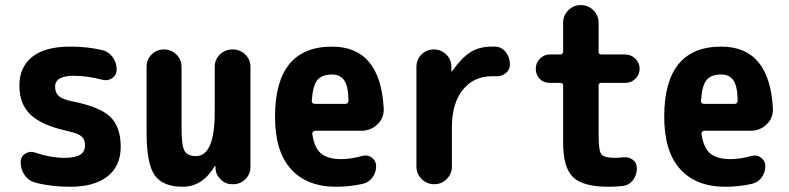

<svg xmlns="http://www.w3.org/2000/svg" viewBox="-20 -710 3040 740"><path d="M254.9 -320.3Q364.3 -298.8 404.8 -259.8Q445.3 -220.7 445.3 -144.5Q445.3 -70.3 394.5 -30.3Q343.8 9.8 250 9.8Q176.8 9.8 117.2 -5.9Q90.8 -12.7 75.2 -34.7Q59.6 -56.6 59.6 -85Q59.6 -106.4 77.1 -117.7Q94.7 -128.9 115.2 -122.1Q171.9 -102.5 224.6 -101.6Q269.5 -101.6 288.6 -113.3Q307.6 -125 307.6 -150.4Q307.6 -172.9 293.9 -184.6Q280.3 -196.3 240.2 -205.1Q141.6 -226.6 98.1 -267.6Q54.7 -308.6 54.7 -379.9Q54.7 -451.2 104 -490.7Q153.3 -530.3 250 -530.3Q319.3 -530.3 375 -516.6Q399.4 -510.7 414.6 -489.3Q429.7 -467.8 429.7 -442.4Q429.7 -420.9 413.1 -409.2Q396.5 -397.5 376 -402.3Q314.5 -418 264.6 -418Q191.4 -418 192.4 -375Q192.4 -352.5 206.5 -339.8Q220.7 -327.1 254.9 -320.3Z M876 -519.5Q905.3 -519.5 925.3 -500Q945.3 -480.5 945.3 -452.1V-66.4Q945.3 -39.1 925.8 -19.5Q906.2 0 878.9 0H875Q848.6 0 830.1 -18.6Q811.5 -37.1 810.5 -61.5V-69.3Q810.5 -70.3 809.6 -70.3Q807.6 -70.3 807.6 -69.3Q759.8 9.8 684.6 9.8Q607.4 9.8 576.2 -34.7Q544.9 -79.1 544.9 -200.2V-452.1Q544.9 -480.5 564.5 -500Q584 -519.5 611.8 -519.5Q639.6 -519.5 659.7 -500Q679.7 -480.5 679.7 -452.1V-219.7Q679.7 -149.4 690.9 -128.9Q702.1 -108.4 735.4 -108.4Q808.6 -108.4 807.6 -283.2V-452.1Q807.6 -480.5 827.6 -500Q847.7 -519.5 876 -519.5Z M1311.5 -309.6Q1322.3 -309.6 1323.2 -322.3Q1322.3 -377.9 1306.6 -400.4Q1291 -422.9 1259.8 -422.9Q1220.7 -422.9 1203.1 -401.4Q1185.5 -379.9 1181.6 -320.3Q1181.6 -310.5 1193.4 -309.6ZM1259.8 -530.3Q1446.3 -530.3 1459 -291Q1460 -254.9 1434.6 -230.5Q1409.2 -206.1 1373 -206.1H1194.3Q1190.4 -206.1 1186.5 -202.1Q1182.6 -198.2 1183.6 -194.3Q1191.4 -139.6 1217.8 -118.2Q1244.1 -96.7 1294.9 -96.7Q1333 -96.7 1377.9 -109.4Q1397.5 -114.3 1413.6 -102.1Q1429.7 -89.8 1429.7 -70.3Q1429.7 -44.9 1415 -25.4Q1400.4 -5.9 1376 -1Q1326.2 9.8 1275.4 9.8Q1163.1 9.8 1101.6 -58.1Q1040 -126 1040 -259.8Q1040 -530.3 1259.8 -530.3Z M1888.7 -530.3Q1914.1 -529.3 1929.7 -508.8Q1945.3 -488.3 1945.3 -461.9Q1945.3 -440.4 1928.2 -427.2Q1911.1 -414.1 1888.7 -416H1875Q1805.7 -416 1763.7 -363.8Q1721.7 -311.5 1721.7 -219.7V-68.4Q1721.7 -40 1701.7 -20Q1681.6 0 1654.3 0Q1625 0 1605 -20Q1585 -40 1585 -68.4V-452.1Q1585 -480.5 1604.5 -500Q1624 -519.5 1651.9 -519.5Q1679.7 -519.5 1699.7 -500Q1719.7 -480.5 1719.7 -452.1V-435.5Q1719.7 -434.6 1720.7 -434.6Q1722.7 -434.6 1722.7 -435.5Q1758.8 -487.3 1793 -508.8Q1827.1 -530.3 1875 -530.3Z M2297.9 -390.6Q2287.1 -390.6 2287.1 -379.9V-190.4Q2287.1 -129.9 2297.4 -115.7Q2307.6 -101.6 2355.5 -101.6Q2362.3 -101.6 2379.9 -103.5Q2402.3 -106.4 2418.5 -94.7Q2434.6 -83 2434.6 -61.5Q2434.6 -35.2 2419.4 -15.6Q2404.3 3.9 2379.9 6.8Q2353.5 9.8 2325.2 9.8Q2227.5 9.8 2189 -26.9Q2150.4 -63.5 2150.4 -160.2V-379.9Q2150.4 -390.6 2138.7 -390.6H2098.6Q2075.2 -390.6 2060.1 -406.2Q2044.9 -421.9 2044.9 -444.8Q2044.9 -467.8 2061 -483.9Q2077.1 -500 2098.6 -500H2138.7Q2149.4 -500 2150.4 -510.7V-622.1Q2150.4 -650.4 2170.4 -670.4Q2190.4 -690.4 2217.8 -690.4Q2247.1 -690.4 2267.1 -670.4Q2287.1 -650.4 2287.1 -622.1V-510.7Q2287.1 -500 2297.9 -500H2389.6Q2412.1 -500 2428.7 -483.9Q2445.3 -467.8 2445.3 -445.3Q2445.3 -422.9 2429.2 -406.7Q2413.1 -390.6 2389.6 -390.6Z M2811.5 -309.6Q2822.3 -309.6 2823.2 -322.3Q2822.3 -377.9 2806.6 -400.4Q2791 -422.9 2759.8 -422.9Q2720.7 -422.9 2703.1 -401.4Q2685.5 -379.9 2681.6 -320.3Q2681.6 -310.5 2693.4 -309.6ZM2759.8 -530.3Q2946.3 -530.3 2959 -291Q2960 -254.9 2934.6 -230.5Q2909.2 -206.1 2873 -206.1H2694.3Q2690.4 -206.1 2686.5 -202.1Q2682.6 -198.2 2683.6 -194.3Q2691.4 -139.6 2717.8 -118.2Q2744.1 -96.7 2794.9 -96.7Q2833 -96.7 2877.9 -109.4Q2897.5 -114.3 2913.6 -102.1Q2929.7 -89.8 2929.7 -70.3Q2929.7 -44.9 2915 -25.4Q2900.4 -5.9 2876 -1Q2826.2 9.8 2775.4 9.8Q2663.1 9.8 2601.6 -58.1Q2540 -126 2540 -259.8Q2540 -530.3 2759.8 -530.3Z"/></svg>

Font: Rounded-X Mgen+ 1m bold
Style: Bold
Weight: 700
Designer: [Source Han Sans]
Ryoko NISHIZUKA  (kana & ideographs); Paul D. Hunt (Latin, Greek & Cyrillic); Wenlong ZHANG  (bopomofo
Version: Version 1.059.20150602